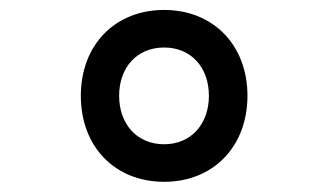

<svg xmlns="http://www.w3.org/2000/svg" viewBox="-20 -797 660 386"><path d="M310 -431.5C408.5 -431.5 477.5 -502 477.5 -604.5C477.5 -706.5 408.5 -777 310 -777C211 -777 142.5 -706.5 142.5 -604.5C142.5 -502 211 -431.5 310 -431.5ZM310 -507C254.5 -507 219.5 -548.5 219.5 -604.5C219.5 -660.5 254.5 -701.5 310 -701.5C365 -701.5 400 -660.5 400 -604.5C400 -548.5 365 -507 310 -507Z"/></svg>

Font: Monaspace Neon
Style: Bold
Weight: 700
Designer: Riley Cran & the Lettermatic Team
Foundry: Lettermatic
Version: Version 1.200 (Monaspace Neon)